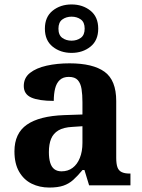

<svg xmlns="http://www.w3.org/2000/svg" viewBox="-20 -834 639 864"><path d="M202 10Q158 10 122.5 -7.5Q87 -25 66 -61.4Q45 -97.7 45 -153Q45 -234 101 -273Q157 -312 269 -316L351 -318.8V-374Q351 -407.6 347 -433.3Q343 -459 330 -473.5Q317 -488 289.5 -488Q264 -488 249 -474Q234 -460 228 -435.5Q222 -411 222 -380Q155 -380 121 -395Q87 -410 87 -447Q87 -483.8 115 -505.9Q143 -528 189.9 -538.5Q236.8 -549 292.8 -549Q398 -549 450.5 -511Q503 -473 503 -379.4V-124.1Q503 -96.6 508.5 -81.3Q514 -66 527.7 -59.5Q541.4 -53 563 -53H567V0H381L360 -69H351.4Q329 -42 309.5 -24.5Q290 -7 265 1.5Q240 10 202 10ZM256.8 -63Q286 -63 306.8 -78.7Q327.7 -94.3 339.3 -123.3Q351 -152.3 351 -191V-266L306 -263Q266 -261 242.9 -247.3Q219.9 -233.5 209.9 -209.3Q200 -185.1 200 -149.4Q200 -121 206 -101.5Q212 -82 224.8 -72.5Q237.6 -63 256.8 -63ZM302 -596Q252 -596 217 -624Q182 -652 182 -705Q182 -758 217 -786Q252 -814 302 -814Q352 -814 387 -786Q422 -758 422 -705Q422 -652 387 -624Q352 -596 302 -596ZM301.9 -651Q326 -651 343.5 -663.6Q361 -676.3 361 -705.1Q361 -734 343.6 -746.5Q326.2 -759 302.1 -759Q278 -759 260.5 -746.4Q243 -733.7 243 -704.9Q243 -676 260.4 -663.5Q277.8 -651 301.9 -651Z"/></svg>

Font: Noto Serif Tamil
Style: Regular
Weight: 400
Designer: Indian Type Foundry, Tom Grace, and the Monotype Design Team
Foundry: Monotype Imaging Inc.
Version: Version 2.003